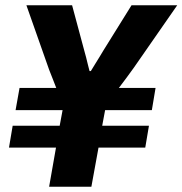

<svg xmlns="http://www.w3.org/2000/svg" viewBox="-20 -707 691 727"><path d="M166 0 192 -148H14L28 -231H206L217 -290H39L54 -374H193Q187 -390 179 -410Q171 -430 166 -443L80 -687H253L300 -512Q303 -503 306 -490Q309 -477 312.5 -463.5Q316 -450 319 -438H324Q332 -451 340.5 -465Q349 -479 357.5 -492.5Q366 -506 371 -515L478 -687H651L487 -451Q475 -434 459 -412.5Q443 -391 430 -374H569L555 -290H378L367 -231H544L530 -148H353L326 0Z"/></svg>

Font: Archivo SemiCondensed ExtraBold
Style: Italic
Weight: 800
Width: 4
Italic angle: -10°
Designer: Hector Gatti
Foundry: Omnibus-Type
Version: Version 2.001